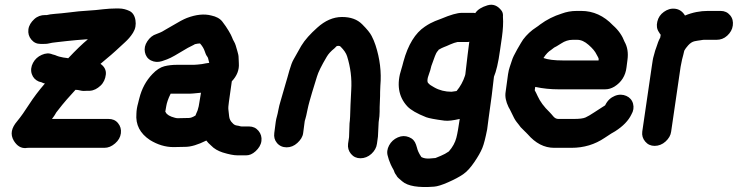

<svg xmlns="http://www.w3.org/2000/svg" viewBox="-20 -573 3040 791"><path d="M116 -314C108 -299 106 -283 111 -268C116 -253 126 -243 140 -237L151 -234C156 -231 160 -230 165 -229C140 -200 118 -171 100 -143C82 -115 66 -92 51 -74C27 -46 21 -20 37 7C50 28 66 38 86 37C89 36 94 36 99 36H410C426 36 440 30 454 18C468 6 476 -8 478 -24C480 -40 476 -54 466 -66C456 -78 443 -83 427 -83H194C195 -84 197 -87 200 -91C203 -95 207 -101 212 -110C230 -133 244 -151 255 -163C266 -175 278 -188 291 -203C297 -203 305 -202 312 -200C319 -198 329 -198 341 -199H350C367 -200 381 -208 394 -220C407 -232 414 -248 416 -266C418 -284 410 -299 394 -310C400 -315 409 -323 420 -332C431 -341 444 -352 457 -364C470 -376 483 -388 495 -399C507 -410 518 -422 528 -438C538 -454 541 -471 538 -490C535 -509 526 -522 513 -528C500 -534 486 -538 471 -538H454C441 -538 425 -537 406 -535C387 -533 364 -530 340 -529C316 -528 292 -525 267 -522C242 -519 222 -517 207 -516C192 -515 181 -513 173 -511H166C149 -511 134 -506 121 -494C108 -482 99 -468 97 -452C95 -436 99 -422 109 -410C119 -398 131 -392 148 -392H155C164 -392 173 -392 181 -394C189 -396 200 -398 212 -399C224 -400 239 -402 256 -404C273 -406 288 -407 297 -408C306 -409 315 -409 323 -410C331 -411 337 -411 342 -411C320 -393 293 -367 261 -333C260 -334 253 -334 241 -336C229 -338 218 -341 207 -346L196 -349C182 -355 168 -354 152 -347C136 -340 124 -329 116 -314Z M758 -87 712 -86C707 -86 704 -87 700 -88C680 -93 667 -101 663 -110C662 -112 662 -112 661 -113L665 -136C667 -148 672 -165 683 -187H761C765 -187 781 -188 808 -191L801 -149C800 -141 798 -130 794 -118C792 -113 790 -108 788 -104C786 -100 786 -97 785 -97C774 -90 765 -87 758 -87ZM743 32C767 32 796 23 830 6C835 13 841 19 849 26C862 40 879 49 897 55C923 63 943 67 959 67H994C1007 67 1020 62 1033 50C1046 38 1055 24 1057 8C1059 -8 1055 -22 1045 -34C1035 -46 1022 -52 1006 -52H981C975 -52 971 -52 969 -53C967 -54 962 -55 955 -56C948 -57 942 -61 938 -66C930 -73 925 -83 924 -94C923 -105 922 -114 921 -121C920 -128 921 -139 923 -153L935 -238C956 -260 966 -285 964 -312C964 -319 963 -326 963 -335C963 -344 961 -352 958 -362C955 -372 953 -380 951 -386C949 -392 947 -397 944 -402C941 -407 938 -413 936 -419C934 -425 929 -434 922 -446C915 -458 906 -471 896 -484C886 -497 870 -505 851 -509C821 -517 787 -513 750 -499C737 -494 716 -483 688 -466L662 -451C651 -444 643 -440 640 -439L625 -433C609 -428 597 -418 587 -403C577 -388 574 -373 577 -358C580 -343 588 -331 602 -324C616 -317 631 -316 647 -321C663 -326 675 -331 683 -335C691 -339 706 -347 727 -360C748 -373 763 -381 770 -384C777 -387 781 -390 783 -391C791 -393 799 -394 804 -394C814 -383 820 -372 823 -363C826 -354 829 -346 833 -341C837 -336 838 -331 839 -326C840 -321 841 -317 842 -314C837 -313 832 -313 828 -312C824 -311 818 -310 812 -309C806 -308 800 -308 794 -307C788 -306 777 -306 762 -306H710C690 -306 673 -304 657 -300C641 -296 624 -285 608 -268C582 -241 564 -208 554 -168C552 -162 551 -155 549 -148C547 -141 545 -133 544 -126C543 -119 542 -112 542 -105C538 -59 557 -23 598 4C629 23 661 33 695 33Z M1424 -141C1423 -102 1422 -77 1420 -65L1418 -8L1414 19C1412 35 1416 49 1426 61C1436 73 1449 79 1465 79C1481 79 1497 73 1510 61C1523 49 1531 35 1533 19L1537 -10L1540 -70C1543 -88 1544 -102 1544 -113C1544 -124 1544 -138 1545 -155C1546 -172 1546 -185 1546 -194C1546 -203 1547 -212 1547 -220C1552 -276 1545 -332 1527 -387C1523 -400 1517 -413 1511 -425C1505 -437 1492 -453 1472 -473C1452 -493 1425 -503 1389 -503C1353 -503 1319 -488 1287 -459C1259 -434 1236 -409 1221 -384L1190 -329C1184 -319 1178 -303 1172 -282C1166 -261 1162 -245 1158 -233L1136 -157C1132 -144 1129 -132 1127 -121C1125 -110 1123 -101 1121 -94C1119 -87 1117 -79 1116 -71L1110 -25C1108 -9 1111 4 1121 16C1131 28 1145 34 1161 34C1177 34 1192 28 1205 16C1218 4 1227 -9 1229 -25L1235 -71C1235 -73 1236 -77 1238 -83C1240 -89 1243 -102 1247 -122C1251 -142 1258 -166 1266 -193C1274 -220 1281 -241 1286 -258C1291 -275 1304 -302 1326 -339C1333 -351 1343 -362 1358 -374L1366 -382C1368 -384 1371 -384 1375 -384C1379 -384 1381 -383 1383 -381C1397 -367 1406 -354 1410 -341C1424 -296 1430 -250 1427 -202C1426 -187 1425 -167 1424 -141Z M1897 -266C1896 -265 1896 -263 1896 -262C1888 -237 1876 -216 1861 -198L1840 -195C1814 -195 1790 -201 1769 -213C1756 -220 1749 -225 1746 -229C1739 -233 1739 -247 1748 -270C1751 -277 1754 -288 1757 -301C1769 -336 1777 -356 1781 -360C1785 -364 1787 -367 1787 -368C1796 -373 1803 -377 1809 -379C1815 -381 1824 -385 1835 -390C1846 -395 1856 -398 1865 -400H1900C1908 -400 1913 -400 1914 -401L1913 -398C1910 -374 1904 -330 1897 -266ZM2015 -257C2024 -278 2033 -314 2040 -366L2048 -421C2052 -451 2054 -479 2052 -504C2053 -514 2051 -522 2047 -528C2031 -550 2011 -558 1988 -551C1965 -544 1948 -534 1938 -519C1934 -520 1931 -520 1928 -520H1882C1864 -520 1836 -512 1798 -496C1792 -494 1784 -491 1772 -486C1760 -481 1746 -474 1730 -463C1691 -437 1661 -389 1642 -319C1639 -306 1636 -297 1634 -290C1613 -227 1621 -175 1658 -135C1672 -120 1698 -105 1736 -90C1747 -86 1772 -81 1811 -76C1827 -74 1847 -77 1874 -83C1869 -50 1865 -24 1860 -5C1855 14 1845 33 1829 51C1819 58 1808 64 1796 69C1784 74 1777 77 1774 78C1771 78 1763 79 1750 80C1737 81 1725 79 1716 74C1705 58 1700 45 1698 36L1694 23C1689 8 1680 -2 1665 -8C1650 -14 1635 -14 1619 -7C1603 0 1591 11 1583 26C1575 41 1573 56 1578 71L1582 85C1586 97 1592 111 1602 128C1605 136 1607 142 1609 144C1611 146 1613 149 1615 153C1617 157 1625 164 1637 174C1660 194 1704 201 1768 196C1782 195 1801 189 1826 178C1851 167 1872 156 1888 145C1904 134 1919 117 1934 95C1949 73 1960 54 1967 37C1974 20 1980 -5 1987 -40L1993 -86C2003 -154 2010 -211 2015 -257Z M2219 -334C2229 -350 2240 -361 2250 -367C2254 -370 2258 -373 2263 -377C2267 -379 2277 -384 2292 -394C2307 -404 2323 -409 2339 -409H2358C2374 -409 2389 -402 2405 -388C2421 -374 2432 -361 2438 -348C2440 -344 2442 -340 2444 -337C2446 -334 2447 -330 2446 -326V-324H2298C2265 -324 2238 -327 2219 -334ZM2281 -205H2473C2487 -205 2499 -209 2511 -216C2540 -234 2557 -261 2561 -295L2565 -326C2569 -355 2565 -380 2553 -401C2544 -425 2529 -448 2505 -469C2468 -508 2424 -528 2375 -528H2356C2333 -528 2313 -524 2294 -517C2262 -507 2232 -492 2205 -472C2200 -468 2195 -464 2190 -461C2168 -447 2150 -430 2135 -410C2131 -404 2123 -391 2111 -370C2099 -349 2092 -334 2089 -324C2086 -314 2083 -305 2080 -297C2077 -289 2075 -279 2073 -267L2063 -194C2060 -175 2064 -155 2075 -132C2078 -127 2083 -118 2089 -105C2095 -92 2101 -80 2108 -71C2115 -62 2121 -55 2125 -49L2154 -20C2186 17 2222 36 2263 36H2334C2386 36 2431 22 2471 -5C2493 -20 2508 -29 2514 -32C2547 -53 2569 -76 2581 -101C2590 -116 2592 -131 2588 -146C2584 -161 2574 -172 2560 -178C2546 -184 2530 -185 2513 -178C2496 -171 2483 -159 2474 -141C2474 -139 2470 -137 2462 -132C2454 -127 2443 -120 2428 -110C2413 -100 2401 -93 2392 -89C2383 -85 2367 -83 2345 -83H2280C2273 -83 2266 -86 2260 -93C2254 -100 2249 -106 2244 -111C2221 -133 2205 -155 2195 -177C2191 -186 2187 -194 2183 -201L2185 -215C2217 -208 2250 -205 2281 -205Z M2700 -418C2693 -406 2689 -393 2685 -381L2679 -364C2677 -358 2676 -351 2673 -342C2670 -333 2668 -318 2665 -298L2626 -31C2624 -15 2628 -2 2638 10C2648 22 2661 28 2677 28C2693 28 2709 22 2722 10C2735 -2 2743 -15 2745 -31L2784 -298C2786 -310 2788 -320 2790 -328C2792 -336 2794 -342 2795 -347L2799 -364C2800 -365 2801 -367 2802 -369C2803 -371 2807 -377 2815 -386C2823 -395 2832 -401 2841 -403C2850 -405 2858 -406 2865 -407C2872 -408 2876 -409 2879 -409H2932C2948 -409 2963 -414 2976 -426C2989 -438 2997 -452 2999 -468C3001 -484 2998 -498 2988 -510C2978 -522 2965 -528 2949 -528H2896C2865 -528 2833 -522 2802 -509C2792 -526 2778 -535 2761 -537C2744 -539 2729 -534 2715 -524C2701 -514 2692 -501 2688 -484C2684 -467 2686 -453 2695 -440L2700 -432C2701 -432 2701 -432 2701 -431L2702 -430Z"/></svg>

Font: AppleStorm
Style: XbdIta
Weight: 800
Foundry: Cannot Into Space Fonts
Version: Version 1.01